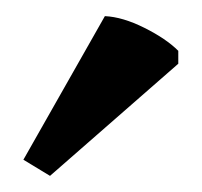

<svg xmlns="http://www.w3.org/2000/svg" viewBox="-20 -763 250 238"><path d="M9 -565 110 -743Q132 -742 159 -728.5Q186 -715 201 -700V-684L42 -545Z"/></svg>

Font: Halant Semibold
Style: Regular
Weight: 600
Version: Version 1.100;PS 1.0;hotconv 1.0.78;makeotf.lib2.5.61930; tt